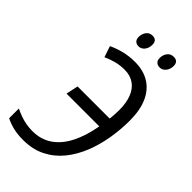

<svg xmlns="http://www.w3.org/2000/svg" viewBox="-280 -967 1049 1049"><g transform="rotate(45 245.0 -442.0)"><path d="M132.3 9.8Q90.8 9.8 57.9 2.2Q24.9 -5.4 -5.4 -20.5V-95.7Q16.6 -85 38.6 -77.1Q60.5 -69.3 84.2 -64.9Q107.9 -60.5 134.3 -60.5Q199.2 -60.5 247.3 -93.3Q295.4 -126 327.1 -187.7Q358.9 -249.5 374.5 -337.4H121.1L136.2 -407.7H384.3Q386.2 -423.8 387.5 -441.2Q388.7 -458.5 388.7 -477.1Q388.7 -532.2 373.5 -571.8Q358.4 -611.3 328.1 -632.8Q297.9 -654.3 253.4 -654.3Q217.8 -654.3 187 -646Q156.2 -637.7 127 -624.5L105.5 -688.5Q137.7 -704.1 177.7 -714.4Q217.8 -724.6 263.7 -724.6Q328.1 -724.6 374.5 -696.3Q420.9 -668 445.6 -612.8Q470.2 -557.6 470.2 -477.1Q470.2 -408.2 458.5 -338.9Q446.8 -269.5 421.9 -207Q397 -144.5 357.4 -95.7Q317.9 -46.9 262 -18.6Q206.1 9.8 132.3 9.8ZM379.9 -797.9Q363.3 -797.9 353.3 -807.4Q343.3 -816.9 343.3 -835.4Q343.3 -858.4 356.4 -876.2Q369.6 -894 394 -894Q411.1 -894 419.9 -884.8Q428.7 -875.5 428.7 -858.9Q428.7 -832 414.3 -814.9Q399.9 -797.9 379.9 -797.9ZM216.8 -797.9Q200.2 -797.9 190.4 -807.4Q180.7 -816.9 180.7 -835.4Q180.7 -858.4 193.6 -876.2Q206.5 -894 230.5 -894Q242.2 -894 249.5 -889.9Q256.8 -885.7 260.7 -877.9Q264.6 -870.1 264.6 -858.9Q264.6 -832 250.7 -814.9Q236.8 -797.9 216.8 -797.9Z"/></g></svg>

Font: Open Sans SemiCondensed
Style: Italic
Weight: 400
Width: 4
Italic angle: -12°
Designer: Monotype Design Team
Foundry: Monotype Imaging Inc.
Version: Version 3.000